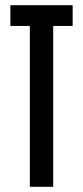

<svg xmlns="http://www.w3.org/2000/svg" viewBox="-20 -720 320 740"><path d="M95 0V-620H20V-700H260V-620H185V0Z"/></svg>

Font: Tektur Condensed
Style: Regular
Weight: 400
Width: 3
Designer: Adam Jagosz
Foundry: Adam Jagosz
Version: Version 1.005;gftools[0.9.30]